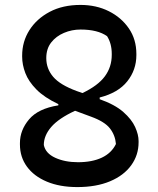

<svg xmlns="http://www.w3.org/2000/svg" viewBox="-20 -740 640 780"><path d="M307 -720Q371 -720 422 -694.5Q473 -669 503.5 -624.5Q534 -580 534 -521V-516Q534 -456 497 -409.5Q460 -363 385 -344V-337Q447 -315 481 -285Q515 -255 529 -224Q543 -193 543 -167V-162Q543 -110 513 -68.5Q483 -27 427 -3.5Q371 20 294 20Q223 20 170.5 -2Q118 -24 89.5 -63Q61 -102 61 -153V-159Q61 -211 98 -255Q135 -299 217 -312V-317Q160 -344 128 -376.5Q96 -409 83 -443Q70 -477 70 -510V-514Q70 -571 99.5 -617.5Q129 -664 182 -692Q235 -720 307 -720ZM292 -370 315 -362Q378 -392 406 -430Q434 -468 434 -517V-521Q434 -563 415 -593Q377 -620 307 -620Q272 -620 240 -606.5Q208 -593 188 -567.5Q168 -542 168 -504Q168 -461 196 -428Q224 -395 292 -370ZM158 -151Q165 -117 204.5 -99Q244 -81 297 -81Q354 -81 393.5 -99.5Q433 -118 451 -155Q448 -191 426.5 -218.5Q405 -246 350 -266L285 -290Q218 -259 188 -224Q158 -189 158 -151Z"/></svg>

Font: Recursive Sn Csl St Med
Style: Regular
Weight: 500
Version: Version 1.079;hotconv 1.0.112;makeotfexe 2.5.65598; ttfautoh